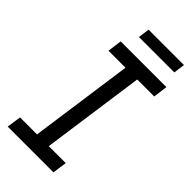

<svg xmlns="http://www.w3.org/2000/svg" viewBox="-261 -899 959 959"><g transform="rotate(45 218.0 -420.0)"><path d="M15 0 26 -76H146L223 -624H103L113 -700H436L426 -624H306L229 -76H349L338 0ZM162 -780 170 -840H420L412 -780Z"/></g></svg>

Font: Finlandica
Style: Italic
Weight: 400
Italic angle: -8°
Designer: Niklas Ekholm, Juho Hiilivirta, Jaakko Suomalainen
Foundry: Helsinki Type Studio
Version: Version 1.064